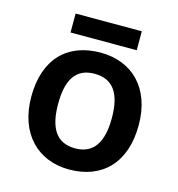

<svg xmlns="http://www.w3.org/2000/svg" viewBox="-106 -789 825 891"><g transform="rotate(15 307.0 -343.5)"><path d="M466 -697H148V-606H466ZM565 -272C565 -452 458 -552 308 -552C148 -552 49 -452 49 -272C49 -92 157 10 305 10C465 10 565 -92 565 -272ZM178 -272C178 -387 216 -450 306 -450C397 -450 436 -387 436 -272C436 -157 397 -92 307 -92C216 -92 178 -157 178 -272Z"/></g></svg>

Font: Noto Sans Arabic SemBd
Style: Regular
Weight: 600
Designer: Monotype Design Team, Nadine Chahine, Nizar Qandah and Khaled Hosny
Foundry: Monotype Imaging Inc.
Version: Version 2.012